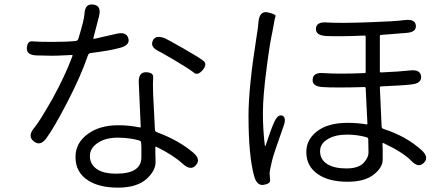

<svg xmlns="http://www.w3.org/2000/svg" viewBox="-20 -812 2040 880"><path d="M384 15Q326 -22 326 -92Q326 -158 384 -199Q438 -238 522 -238Q573 -238 620 -228Q625 -227 625 -232L616 -433Q614 -481 649 -481Q684 -480 682 -457Q680 -434 682 -379L690 -219Q690 -209 699 -206Q797 -170 865 -113Q902 -82 878 -55Q855 -28 819 -60Q773 -102 697 -139Q692 -141 692 -136V-117Q693 -93 693 -69Q693 -30 653 7Q608 48 521.5 48Q435 48 384 15ZM513 -16Q628 -16 628 -91Q628 -115 628 -139L627 -156Q627 -165 619 -168Q574 -181 519 -181Q464 -181 428 -157Q392 -133 392 -96.5Q392 -60 422.5 -38Q453 -16 513 -16ZM193 -179Q165 -140 135 -164Q105 -188 136 -225Q159 -251 222 -362Q279 -466 312 -555Q314 -560 309 -560L245 -557Q220 -556 195 -557L149 -558Q101 -559 103 -592Q105 -625 129 -622.5Q153 -620 219.5 -620Q286 -620 326 -624Q336 -625 339 -634Q366 -722 367 -747Q369 -797 408 -791Q446 -786 434 -738L408 -638Q407 -633 412 -634L513 -657Q559 -668 568 -637Q578 -606 531 -593Q480 -579 396 -569Q386 -568 383 -558Q350 -462 289 -344.5Q228 -227 193 -179ZM909 -491Q886 -464 868.5 -479Q851 -494 780 -536Q715 -574 710 -576Q667 -596 680 -625Q692 -654 737 -636Q752 -629 823 -588.5Q894 -548 912.5 -533Q931 -518 909 -491Z M1189 35Q1158 41 1145 -4Q1119 -98 1119 -281Q1119 -410 1155 -638Q1159 -661 1162 -684L1165 -715Q1171 -764 1209 -755Q1246 -746 1243 -738Q1240 -730 1238 -718Q1234 -693 1229 -669Q1216 -611 1202 -499Q1185 -372 1185 -294Q1185 -216 1194 -144Q1195 -139 1197 -144Q1223 -222 1234 -246Q1252 -290 1274 -282Q1295 -273 1278 -229Q1232 -101 1226 -72Q1221 -48 1218 -35Q1215 -22 1216 -13Q1217 -4 1218 13Q1220 30 1189 35ZM1573 21Q1488 21 1438 -13Q1384 -49 1384 -115Q1384 -170 1429 -207Q1480 -249 1573 -249Q1619 -249 1659 -242Q1664 -241 1664 -246L1656 -408Q1656 -413 1651 -413Q1517 -409 1458 -413Q1410 -416 1413 -448Q1415 -481 1463 -477Q1531 -472 1651 -477Q1656 -477 1656 -482V-644Q1656 -649 1651 -649Q1535 -644 1474 -647Q1426 -650 1428 -681Q1430 -713 1478 -709Q1539 -705 1673 -710Q1792 -714 1835 -720Q1883 -726 1886 -695Q1889 -664 1841 -661L1727 -652Q1721 -652 1721 -646V-485Q1721 -480 1726 -480Q1815 -484 1858 -489Q1906 -495 1910 -463Q1914 -430 1866 -425Q1823 -420 1726 -416Q1721 -416 1721 -411L1729 -233Q1729 -224 1738 -221Q1841 -188 1912 -124Q1948 -91 1923 -66Q1898 -40 1865 -75Q1827 -114 1738 -156Q1733 -158 1733 -153L1734 -128Q1734 -104 1734 -80Q1734 -44 1692.5 -11.5Q1651 21 1573 21ZM1649 -68Q1669 -91 1669 -113Q1669 -137 1668 -161V-172Q1668 -181 1660 -183Q1618 -195 1571 -195Q1516 -195 1481.5 -174Q1447 -153 1447 -119Q1447 -81 1479 -60.5Q1511 -40 1568 -40Q1625 -40 1649 -68Z"/></svg>

Font: Resource Han Rounded JP Normal
Style: Regular
Weight: 350
Designer: Cyano Hao (round all glyphs); Ryoko NISHIZUKA 西塚涼子 (kana, bopomofo & ideographs); Paul D. Hunt (Latin, Greek & Cyrillic)
Foundry: Cyano Hao
Version: 0.990